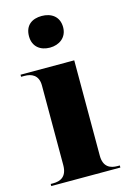

<svg xmlns="http://www.w3.org/2000/svg" viewBox="-118 -833 602 891"><g transform="rotate(-15 182.5 -387.0)"><path d="M175 -622C219 -622 258 -648 258 -698C258 -751 219 -774 175 -774C129 -774 94 -751 94 -698C94 -648 129 -622 175 -622ZM14 0H346V-10H335C301 -10 268 -23 268 -78V-536H10V-526H26C59 -526 93 -513 93 -462V-80C93 -23 60 -10 26 -10H14Z"/></g></svg>

Font: Noto Serif Display ExtraBold
Style: Regular
Weight: 800
Designer: Monotype Design Team
Foundry: Monotype Imaging Inc.
Version: Version 2.009